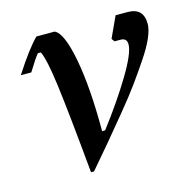

<svg xmlns="http://www.w3.org/2000/svg" viewBox="-76 -523 595 606"><g transform="rotate(-15 221.5 -220.0)"><path d="M391.6 -448.7Q443.4 -448.7 443.4 -396.5Q443.4 -378.4 432.1 -352.1Q420.9 -325.7 396.7 -289.8Q372.6 -253.9 349.6 -222.2Q326.7 -190.4 287.8 -143.3Q249 -96.2 225.1 -67.6Q201.2 -39.1 159.2 9.8H149.4Q130.4 -193.4 118.7 -282.7Q106.9 -372.1 94.2 -396.5H84.5Q73.2 -383.3 48.8 -343.3H14.6Q63 -418.5 93.8 -448.7H153.3Q181.2 -436.5 199 -343.5Q216.8 -250.5 216.8 -106.4H226.6Q285.2 -183.1 326.7 -252Q368.2 -320.8 368.2 -349.6Q368.2 -370.1 347.7 -370.1H328.1L320.8 -379.9L352.5 -448.7Z"/></g></svg>

Font: Happy Times at the IKOB Italic
Style: Regular
Weight: 400
Designer: Lucas Le Bihan
Foundry: Lucas Le Bihan
Version: Version 1.000;PS 1.0;hotconv 1.0.88;makeotf.lib2.5.647800